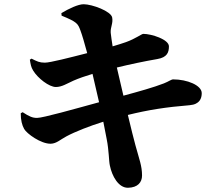

<svg xmlns="http://www.w3.org/2000/svg" viewBox="-20 -827 1040 907"><path d="M532 -508C589 -522 664 -538 723 -548C770 -556 778 -580 778 -608C778 -641 695 -667 657 -667C649 -667 620 -644 575 -628C558 -622 539 -616 512 -608C508 -633 505 -654 503 -672C501 -699 515 -716 510 -744C505 -774 415 -807 375 -807C349 -807 305 -786 270 -765L271 -753C345 -723 348 -715 360 -683C368 -662 379 -624 392 -576C310 -555 217 -531 192 -531C166 -531 155 -537 129 -550L121 -545C125 -522 126 -511 137 -493C159 -457 212 -416 244 -416C272 -416 296 -432 327 -446C352 -457 384 -468 417 -478C425 -442 436 -395 448 -344C331 -312 183 -270 155 -270C134 -270 119 -276 87 -297L78 -292C78 -259 84 -236 94 -218C106 -196 173 -147 220 -148C247 -149 264 -167 294 -183C335 -205 404 -232 468 -252C473 -224 479 -197 484 -170C495 -115 494 -66 499 -45C509 5 540 61 585 60C631 59 651 34 651 2C651 -43 638 -74 620 -140C611 -173 600 -217 584 -284C681 -308 765 -321 876 -330C924 -334 933 -363 933 -387C933 -424 864 -452 798 -452C789 -452 777 -442 754 -433C705 -414 637 -395 563 -375Z"/></svg>

Font: Noto Serif TC Black
Style: Regular
Weight: 900
Version: Version 1.001;PS 1.001;hotconv 16.6.54;makeotf.lib2.5.65590